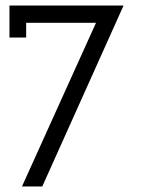

<svg xmlns="http://www.w3.org/2000/svg" viewBox="-20 -670 509 690"><path d="M132 0 424 -650H14V-535H74V-588H325L59 0Z"/></svg>

Font: Josefin Slab Thin SemiBold
Style: Regular
Weight: 600
Version: Version 2.000